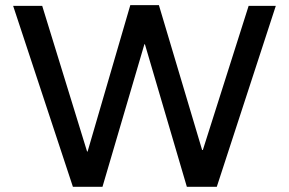

<svg xmlns="http://www.w3.org/2000/svg" viewBox="-20 -723 1127 749"><path d="M264.4 5.7 31.3 -700H144.7L319.7 -131.9H321.7L488.3 -702.9H599.9L768.5 -137.8H771.3L949.9 -700H1055.9L825.7 5.7H708.9L545.3 -550.4H543.3L379.8 5.7Z"/></svg>

Font: REM Medium
Style: Regular
Weight: 500
Designer: Octavio Pardo
Foundry: Ashler Design
Version: Version 1.005;gftools[0.9.28]